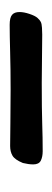

<svg xmlns="http://www.w3.org/2000/svg" viewBox="128 -466 110 407"><g transform="rotate(-90 183.5 -262.0)"><path d="M42 -269Q49 -286 57.5 -291Q66 -296 78 -296Q96 -296 126 -295.5Q156 -295 198 -295Q241 -295 277 -296Q313 -297 335 -297Q350 -297 356 -292Q362 -287 362 -276Q362 -267 358 -255Q354 -243 349.5 -238Q345 -233 341 -231Q337 -229 328.5 -228.5Q320 -228 314 -228Q288 -228 262 -228.5Q236 -229 212 -229Q155 -229 125 -228Q95 -227 67 -227Q55 -227 47 -231Q39 -235 39 -247Q39 -257 42 -269Z"/></g></svg>

Font: Lisu Bosa Light
Style: Italic
Weight: 300
Italic angle: -19°
Designer: David Morse, Annie Olsen, Victor Gaultney, Frank Grießhammer (Latin)
Foundry: SIL International
Version: Version 2.000